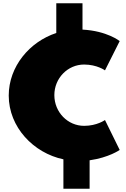

<svg xmlns="http://www.w3.org/2000/svg" viewBox="-20 -974 777 1187"><path d="M372 193H534V17C654 0 720 -47 720 -47L629 -232C629 -232 580 -196 500 -196C399 -196 316 -280 316 -386C316 -491 399 -575 500 -575C580 -575 629 -539 629 -539L720 -720C720 -720 642 -783 490 -791V-954H328V-770C163 -716 34 -563 34 -383C34 -188 187 -28 372 11Z"/></svg>

Font: Poland Can Into
Style: BigWritings
Weight: 700
Foundry: Cannot Into Space Fonts
Version: Version 0.92